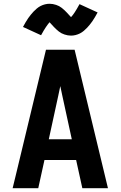

<svg xmlns="http://www.w3.org/2000/svg" viewBox="-20 -999 640 1019"><path d="M47 0 64 -70 165 -490 224 -735H376L553 0H417L384 -150H216L183 0ZM361 -260 311 -490Q308 -503 305.5 -516Q303 -529 300 -542Q297 -529 294.5 -516Q292 -503 289 -490L239 -260ZM357 -810Q348 -810 339.5 -811.5Q331 -813 322 -816Q313 -819 306.5 -822.5Q300 -826 292 -832Q284 -838 277.5 -844.5Q271 -851 265.5 -856.5Q260 -862 254 -869Q248 -876 243 -881Q237 -874 233 -868.5Q229 -863 223.5 -855Q218 -847 211.5 -836Q205 -825 198 -812L102 -856Q109 -869 116 -881Q123 -893 130 -903Q137 -913 144 -921.5Q151 -930 158 -937.5Q165 -945 175 -953.5Q185 -962 196 -967.5Q207 -973 219 -976Q231 -979 243 -979Q252 -979 260.5 -977.5Q269 -976 278 -973Q287 -970 293.5 -966.5Q300 -963 308 -957Q316 -951 322.5 -944.5Q329 -938 334.5 -932.5Q340 -927 346 -920Q352 -913 357 -908Q363 -915 367 -920Q371 -925 376.5 -933.5Q382 -942 388.5 -953Q395 -964 402 -977L498 -933Q491 -920 484 -908Q477 -896 470 -886Q463 -876 456 -867.5Q449 -859 442 -851.5Q435 -844 425 -835.5Q415 -827 404 -821.5Q393 -816 381 -813Q369 -810 357 -810Z"/></svg>

Font: Iosevka Custom XBdEx
Style: Regular
Weight: 800
Width: 7
Monospace: yes
Designer: Belleve Invis
Foundry: Belleve Invis
Version: Version 11.2.4; ttfautohint (v1.8.4)